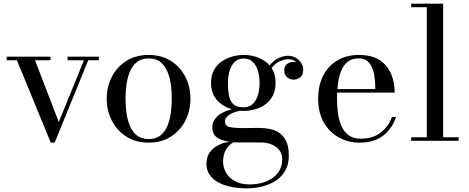

<svg xmlns="http://www.w3.org/2000/svg" viewBox="-20 -770 2565 1050"><path d="M520.5 -460V-440.5H462.5L279 10H257.5L72.5 -440.5H16.5V-460H256V-440.5H171.5L301.5 -102.5L439 -440.5H349.5V-460Z M793 10Q722.5 10 671 -23Q619.5 -56 591.5 -110.5Q563.5 -165 563.5 -230Q563.5 -295 591.5 -349.5Q619.5 -404 671 -436.8Q722.5 -469.5 793 -469.5Q863.5 -469.5 914.8 -436.8Q966 -404 993.8 -349.5Q1021.5 -295 1021.5 -230Q1021.5 -165 993.8 -110.5Q966 -56 914.8 -23Q863.5 10 793 10ZM793 -9.5Q833.5 -9.5 858.5 -30.2Q883.5 -51 896.8 -84.5Q910 -118 914.8 -156.5Q919.5 -195 919.5 -230Q919.5 -265.5 914.8 -303.8Q910 -342 896.8 -375.5Q883.5 -409 858.5 -429.8Q833.5 -450.5 793 -450.5Q752.5 -450.5 727.5 -429.8Q702.5 -409 689.2 -375.5Q676 -342 671.2 -303.8Q666.5 -265.5 666.5 -230Q666.5 -195 671.2 -156.5Q676 -118 689.2 -84.5Q702.5 -51 727.5 -30.2Q752.5 -9.5 793 -9.5Z M1331 260Q1286 260 1245.8 252.2Q1205.5 244.5 1174.8 228Q1144 211.5 1126.5 186Q1109 160.5 1109 125Q1109 91 1124.2 67.8Q1139.5 44.5 1162.2 30.5Q1185 16.5 1208.5 10.5Q1232 4.5 1249 4.5H1263.5Q1230 21.5 1215 49.5Q1200 77.5 1200 114.5Q1200 146 1216.2 174.5Q1232.5 203 1265 220.8Q1297.5 238.5 1345 238.5Q1382.5 238.5 1415 229.2Q1447.5 220 1471.8 202.5Q1496 185 1509.8 159.5Q1523.5 134 1523.5 101.5Q1523.5 72 1507.8 51.5Q1492 31 1465.2 20Q1438.5 9 1406 9Q1395.5 9 1371.8 9Q1348 9 1324.2 9Q1300.5 9 1289.5 9Q1222 9 1181.5 -9.5Q1141 -28 1141 -73Q1141 -99.5 1156.2 -119.8Q1171.5 -140 1197.5 -153.8Q1223.5 -167.5 1256.2 -174.5Q1289 -181.5 1324.5 -181.5L1323.5 -167.5Q1307.5 -167.5 1288 -163.5Q1268.5 -159.5 1250.8 -151.5Q1233 -143.5 1221.8 -132Q1210.5 -120.5 1210.5 -106Q1210.5 -80 1237.8 -74.8Q1265 -69.5 1306 -69.5Q1323.5 -69.5 1338 -69.8Q1352.5 -70 1366.2 -70.2Q1380 -70.5 1394 -70.5Q1422 -70.5 1451.2 -65.5Q1480.5 -60.5 1505 -45Q1529.5 -29.5 1544.5 0.8Q1559.5 31 1559.5 82Q1559.5 129 1540.2 163Q1521 197 1488.2 218.2Q1455.5 239.5 1414.8 249.8Q1374 260 1331 260ZM1313 -163.5Q1282.5 -163.5 1251 -172Q1219.5 -180.5 1193 -198.8Q1166.5 -217 1150.2 -246Q1134 -275 1134 -316.5Q1134 -358 1150.2 -387Q1166.5 -416 1193 -434.2Q1219.5 -452.5 1251 -461Q1282.5 -469.5 1313 -469.5Q1343.5 -469.5 1374.2 -461Q1405 -452.5 1430.5 -434.2Q1456 -416 1471.5 -387Q1487 -358 1487 -316.5Q1487 -275 1471.5 -246Q1456 -217 1430.5 -198.8Q1405 -180.5 1374.2 -172Q1343.5 -163.5 1313 -163.5ZM1313 -183Q1342.5 -183 1361.8 -201Q1381 -219 1390.2 -249.2Q1399.5 -279.5 1399.5 -316.5Q1399.5 -353.5 1390.2 -383.8Q1381 -414 1361.8 -432Q1342.5 -450 1313 -450Q1283.5 -450 1264.2 -432Q1245 -414 1235.8 -383.8Q1226.5 -353.5 1226.5 -316.5Q1226.5 -279.5 1231.8 -249.2Q1237 -219 1255.2 -201Q1273.5 -183 1313 -183ZM1585 -334.5Q1566 -334.5 1550.2 -347.5Q1534.5 -360.5 1534.5 -385Q1534.5 -410 1550.8 -420.8Q1567 -431.5 1585 -431.5Q1603.5 -431.5 1620.2 -420.8Q1637 -410 1637 -389.5H1618Q1618 -410 1602 -428Q1586 -446 1556 -446Q1538 -446 1515 -437.2Q1492 -428.5 1472 -405.8Q1452 -383 1442 -341L1428 -351Q1438 -395 1460.5 -419.8Q1483 -444.5 1508.8 -454.8Q1534.5 -465 1554.5 -465Q1579 -465 1597.8 -454Q1616.5 -443 1627.2 -425.8Q1638 -408.5 1638 -389.5Q1638 -357.5 1620.8 -346Q1603.5 -334.5 1585 -334.5Z M1947 10Q1883.5 10 1832 -18.8Q1780.5 -47.5 1750.2 -101.2Q1720 -155 1720 -230Q1720 -305 1748.5 -358.5Q1777 -412 1827 -440.8Q1877 -469.5 1941 -469.5Q2013.5 -469.5 2056.8 -440.8Q2100 -412 2119.2 -365Q2138.5 -318 2138.5 -263.5H1787.5V-283H2032.5Q2032.5 -308 2029.8 -337Q2027 -366 2018.2 -391.8Q2009.5 -417.5 1991 -434Q1972.5 -450.5 1941 -450.5Q1905 -450.5 1882 -432.5Q1859 -414.5 1846.2 -383.2Q1833.5 -352 1828.2 -312.5Q1823 -273 1823 -230Q1823 -187 1828.8 -147.8Q1834.5 -108.5 1848.8 -77.8Q1863 -47 1888.2 -29.2Q1913.5 -11.5 1952.5 -11.5Q2019.5 -11.5 2062.2 -45.2Q2105 -79 2123.5 -130.5H2146Q2126.5 -70 2077.5 -30Q2028.5 10 1947 10Z M2403.5 -750V-19.5H2488.5V0H2228.5V-19.5H2314V-730.5H2228.5V-750Z"/></svg>

Font: Bodoni Moda
Style: Regular
Weight: 400
Designer: Owen Earl
Foundry: indestructible type
Version: Version 2.005